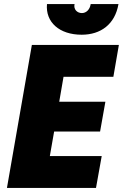

<svg xmlns="http://www.w3.org/2000/svg" viewBox="-20 -920 602 940"><path d="M14 0H450L478 -156H224L245 -276H470L496 -422H270L291 -544H535L562 -700H136ZM380 -750C473 -750 543 -801 560 -900H424C420 -873 402 -856 381 -856C358 -856 339 -874 345 -900H210C202 -812 270 -750 380 -750Z"/></svg>

Font: Fixel Text 20240404 ExtraBold
Style: Italic
Weight: 800
Width: 4
Italic angle: -10°
Designer: AlfaBravo + MacPaw
Foundry: Kyrylo Tkachov, Marchela Mozhyna, Serhii Makarenko, Maria Weinstein, Zakhar Kryvoshyya
Version: Version 1.211;Glyphs 3.2 (3225)